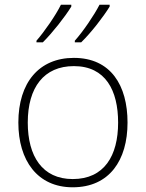

<svg xmlns="http://www.w3.org/2000/svg" viewBox="-20 -786 621 816"><path d="M446 -758V-766H403C380 -721 333 -652 298 -613V-606H325C368 -648 419 -714 446 -758ZM283 -758V-766H239C217 -721 169 -652 135 -613V-606H162C204 -648 256 -714 283 -758ZM522 -265C522 -423 451 -540 294 -540C146 -540 58 -435 58 -265C58 -104 139 10 289 10C445 10 522 -105 522 -265ZM98 -265C98 -415 167 -505 294 -505C429 -505 482 -401 482 -265C482 -124 423 -25 289 -25C160 -25 98 -122 98 -265Z"/></svg>

Font: Noto Sans Gurmukhi ExtraLight
Style: Regular
Weight: 200
Designer: Jelle Bosma - Monotype Design Team
Foundry: Monotype Imaging Inc.
Version: Version 2.004